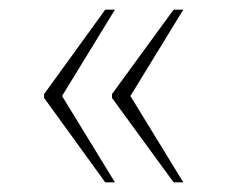

<svg xmlns="http://www.w3.org/2000/svg" viewBox="-20 -468 466 396"><path d="M338 -92H358L249 -270L358 -448H338L211 -274V-266ZM197 -92H217L108 -270L217 -448H197L71 -274V-266Z"/></svg>

Font: Noto Serif Myanmar SemiCondensed Thin
Style: Regular
Weight: 100
Width: 4
Designer: Ben Mitchell and the Monotype Design Team
Foundry: Monotype Imaging Inc.
Version: Version 2.106